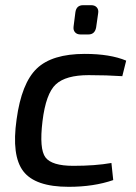

<svg xmlns="http://www.w3.org/2000/svg" viewBox="-20 -709 526 741"><path d="M301 -689H332Q346 -689 353.5 -680.5Q361 -672 359 -659L351 -603Q346 -576 321 -576H291Q277 -576 269.5 -584.5Q262 -593 264 -607L271 -662Q275 -689 301 -689ZM410 -80 417 -14Q342 12 245 12Q116 12 70 -48Q24 -108 44 -248Q63 -388 122 -444.5Q181 -501 307 -501Q405 -501 467 -475L452 -415Q392 -419 322 -419Q234 -419 195.5 -383.5Q157 -348 144 -241Q131 -134 155.5 -101.5Q180 -69 263 -69Q348 -69 410 -80Z"/></svg>

Font: Exo 2.0 Medium
Style: Italic
Weight: 500
Italic angle: -8°
Designer: Natanael Gama
Version: Version 1.001;PS 001.001;hotconv 1.0.70;makeotf.lib2.5.58329